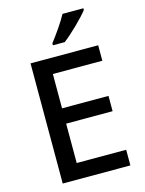

<svg xmlns="http://www.w3.org/2000/svg" viewBox="-137 -1022 831 1102"><g transform="rotate(-15 278.5 -470.5)"><path d="M470 -931V-941H346C322 -896 275 -830 246 -793V-781H316C364 -817 442 -894 470 -931ZM497 0V-93H203V-327H479V-418H203V-622H497V-714H95V0Z"/></g></svg>

Font: Noto Sans Gujarati UI Medium
Style: Regular
Weight: 500
Designer: Jelle Bosma - Monotype Design Team, Universal Thirst
Foundry: Monotype Imaging Inc.
Version: Version 2.106